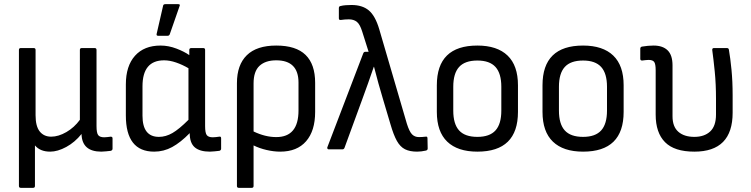

<svg xmlns="http://www.w3.org/2000/svg" viewBox="-20 -718 3611 923"><path d="M80 185Q71 185 71 176V-478Q71 -487 80 -487H142Q151 -487 151 -478V-164Q151 -111 171 -86Q191 -61 226 -61Q261 -61 299 -83Q337 -105 364 -142V-478Q364 -487 373 -487H435Q444 -487 444 -478V-112Q444 -79 452 -68.5Q460 -58 481 -58Q488 -58 496 -59Q504 -60 512 -61Q521 -61 521 -53V-3Q521 4 513 7Q503 8 490 9.5Q477 11 467 11Q375 11 372 -72V-74Q340 -34 298.5 -11.5Q257 11 221 11Q173 11 148 -19V176Q148 185 139 185Z M721 11Q585 11 585 -163V-312Q585 -401 629 -450Q673 -499 752 -499Q790 -499 828 -484.5Q866 -470 890 -453V-478Q890 -487 900 -487H957Q966 -487 966 -478V-112Q966 -79 974 -68.5Q982 -58 1003 -58Q1010 -58 1018.5 -59Q1027 -60 1034 -61Q1043 -63 1043 -53V-3Q1043 4 1035 7Q1025 8 1012 9.5Q999 11 989 11Q940 11 916 -10Q892 -31 892 -78Q848 -33 807.5 -11Q767 11 721 11ZM665 -162Q665 -60 744 -60Q777 -60 809 -78.5Q841 -97 886 -142V-390Q857 -407 826.5 -417.5Q796 -428 769 -428Q665 -428 665 -303ZM740 -546Q731 -546 733 -555L764 -690Q765 -698 775 -698H837Q848 -698 843 -688L796 -553Q793 -546 786 -546Z M1128 185Q1119 185 1119 176V-318Q1119 -406 1166.5 -452.5Q1214 -499 1308 -499Q1403 -499 1449 -454Q1495 -409 1495 -320V-180Q1495 -89 1451.5 -39Q1408 11 1327 11Q1296 11 1261.5 3Q1227 -5 1199 -19V176Q1199 185 1190 185ZM1199 -317V-86Q1255 -59 1308 -59Q1415 -59 1415 -187V-321Q1415 -428 1308 -428Q1256 -428 1227.5 -401.5Q1199 -375 1199 -317Z M1985 11Q1950 11 1927 -0.5Q1904 -12 1888 -40.5Q1872 -69 1857 -121L1821 -242Q1809 -281 1799 -318Q1789 -355 1778 -397H1777Q1763 -355 1749.5 -318Q1736 -281 1722 -242L1636 -7Q1633 0 1626 0H1560Q1556 0 1554 -3.5Q1552 -7 1554 -11L1726 -461Q1729 -469 1736 -469H1752L1721 -567Q1710 -602 1695 -613.5Q1680 -625 1657 -625Q1638 -625 1618 -622Q1609 -621 1609 -630V-679Q1609 -688 1617 -689Q1628 -692 1642.5 -693Q1657 -694 1670 -694Q1722 -694 1753 -668Q1784 -642 1803 -578L1936 -123Q1948 -85 1961 -72Q1974 -59 1994 -59Q2002 -59 2009.5 -59.5Q2017 -60 2026 -61Q2035 -63 2035 -53L2036 -4Q2036 4 2027 6Q2005 11 1985 11Z M2275 11Q2180 11 2130 -37Q2080 -85 2080 -180V-308Q2080 -499 2275 -499Q2370 -499 2420 -451Q2470 -403 2470 -308V-180Q2470 11 2275 11ZM2275 -60Q2334 -60 2362 -91Q2390 -122 2390 -186V-301Q2390 -365 2362 -396Q2334 -427 2275 -427Q2215 -427 2187 -396Q2159 -365 2159 -301V-186Q2159 -122 2187 -91Q2215 -60 2275 -60Z M2783 11Q2688 11 2638 -37Q2588 -85 2588 -180V-308Q2588 -499 2783 -499Q2878 -499 2928 -451Q2978 -403 2978 -308V-180Q2978 11 2783 11ZM2783 -60Q2842 -60 2870 -91Q2898 -122 2898 -186V-301Q2898 -365 2870 -396Q2842 -427 2783 -427Q2723 -427 2695 -396Q2667 -365 2667 -301V-186Q2667 -122 2695 -91Q2723 -60 2783 -60Z M3318 11Q3222 11 3177 -34.5Q3132 -80 3132 -167V-380Q3132 -410 3125 -420Q3118 -430 3098 -430Q3092 -430 3083.5 -429Q3075 -428 3067 -427Q3058 -427 3058 -435V-484Q3058 -492 3066 -494Q3096 -499 3122 -499Q3166 -499 3189.5 -476Q3213 -453 3213 -404V-159Q3213 -109 3241 -84.5Q3269 -60 3318 -60Q3366 -60 3394 -86Q3422 -112 3422 -167V-243Q3422 -314 3416 -374Q3410 -434 3404 -477Q3403 -487 3412 -487H3474Q3483 -487 3484 -479Q3491 -439 3496.5 -383Q3502 -327 3502 -260V-176Q3502 11 3318 11Z"/></svg>

Font: Sofia Sans Semi Condensed
Style: Regular
Weight: 400
Designer: Botio Nikoltchev, Ani Petrova
Foundry: lettersoup
Version: Version 4.100; ttfautohint (v1.8.4.7-5d5b)